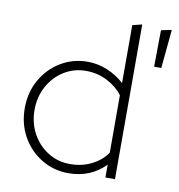

<svg xmlns="http://www.w3.org/2000/svg" viewBox="-81 -785 808 869"><g transform="rotate(10 323.0 -350.5)"><path d="M290 10Q222 10 166 -24Q110 -58 77.5 -116Q45 -174 45 -246Q45 -318 77.5 -376Q110 -434 166 -468Q222 -502 290 -502Q337 -502 381 -483.5Q425 -465 459 -434V-700L503 -711V0H459V-59Q392 10 290 10ZM290 -32Q345 -32 389.5 -54.5Q434 -77 459 -114V-378Q433 -413 388 -436.5Q343 -460 290 -460Q234 -460 188.5 -431.5Q143 -403 116.5 -354.5Q90 -306 90 -246Q90 -186 116.5 -137.5Q143 -89 188.5 -60.5Q234 -32 290 -32ZM589 -532 591 -700 639 -710 622 -532Z"/></g></svg>

Font: Red Hat Display
Style: Regular
Weight: 300
Designer: Pentagram, MCKL
Foundry: Pentagram, MCKL
Version: Version 1.023